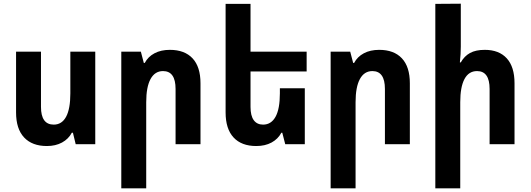

<svg xmlns="http://www.w3.org/2000/svg" viewBox="-20 -781 2875 1040"><path d="M496 0H390L375 -62H369Q351 -28 316 -9Q281 10 234 10Q154 10 110.5 -36.5Q67 -83 67 -172V-501H202V-202Q202 -106 271 -106Q315 -106 338 -148.5Q361 -191 361 -275V-501H496Z M637 -501H743L759 -440H764Q782 -474 817 -492.5Q852 -511 900 -511Q980 -511 1023 -465Q1066 -419 1066 -330V0H931V-299Q931 -396 863 -396Q819 -396 795.5 -353Q772 -310 772 -227V239H637Z M1337 -394V-202Q1337 -154 1354.5 -130Q1372 -106 1405 -106Q1449 -106 1472.5 -148.5Q1496 -191 1496 -275V-303H1631V0H1525L1509 -62H1504Q1486 -28 1451 -9Q1416 10 1368 10Q1288 10 1245 -36.5Q1202 -83 1202 -172V-760H1337V-501H1641V-394Z M1771 -501H1877L1893 -440H1898Q1916 -474 1951 -492.5Q1986 -511 2034 -511Q2114 -511 2157 -465Q2200 -419 2200 -330V0H2065V-299Q2065 -396 1997 -396Q1953 -396 1929.5 -353Q1906 -310 1906 -227V239H1771Z M2476 -528Q2476 -490 2471 -443H2476Q2495 -477 2526 -494Q2557 -511 2606 -511Q2683 -511 2725 -465Q2767 -419 2767 -330V0H2632V-299Q2632 -396 2564 -396Q2519 -396 2496 -353Q2473 -310 2473 -227V239H2338V-760L2476 -761Z"/></svg>

Font: Noto Sans Armenian SmBd Narrow
Style: Regular
Weight: 600
Width: 4
Designer: Monotype Design team
Foundry: Monotype Imaging Inc.
Version: Version 1.000